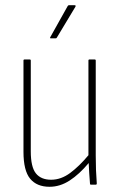

<svg xmlns="http://www.w3.org/2000/svg" viewBox="-20 -708 457 736"><path d="M170 8Q121 8 95.5 -23Q70 -54 70 -126V-476Q70 -480 74 -480H94Q98 -480 98 -476V-128Q98 -68 117.5 -43.5Q137 -19 176 -19Q214 -19 249 -45Q284 -71 319 -113V-476Q319 -480 323 -480H343Q347 -480 347 -476V-112Q347 -54 351 -5Q351 0 347 0H329Q325 0 325 -4Q323 -24 322 -44.5Q321 -65 320 -83Q284 -40 247 -16Q210 8 170 8ZM175 -561Q170 -561 173 -566L239 -684Q241 -688 244 -688H266Q272 -688 269 -682L198 -564Q197 -561 193 -561Z"/></svg>

Font: Sofia Sans Cond ExtraLight
Style: Regular
Weight: 200
Width: 3
Designer: Botio Nikoltchev, Ani Petrova
Foundry: lettersoup
Version: Version 4.100; ttfautohint (v1.8.3)